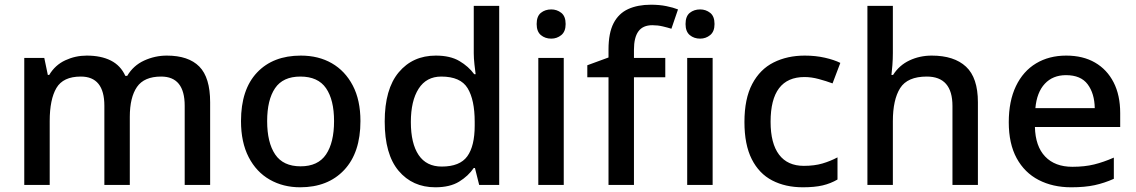

<svg xmlns="http://www.w3.org/2000/svg" viewBox="-20 -785 4823 815"><path d="M688 -549Q780 -549 826 -502.5Q872 -456 872 -351V0H764V-336Q764 -460 664 -460Q592 -460 561.5 -416Q531 -372 531 -289V0H423V-336Q423 -460 323 -460Q248 -460 219.5 -411.5Q191 -363 191 -271V0H83V-539H168L183 -467H189Q214 -509 257 -529Q300 -549 348 -549Q409 -549 450.5 -528Q492 -507 512 -463H520Q546 -507 592 -528Q638 -549 688 -549Z M1510 -271Q1510 -137 1441 -63.5Q1372 10 1254 10Q1182 10 1125 -22.5Q1068 -55 1035.5 -118Q1003 -181 1003 -271Q1003 -405 1071 -477Q1139 -549 1257 -549Q1332 -549 1388.5 -516.5Q1445 -484 1477.5 -422Q1510 -360 1510 -271ZM1114 -271Q1114 -180 1148 -129.5Q1182 -79 1256 -79Q1330 -79 1364 -129.5Q1398 -180 1398 -271Q1398 -361 1364 -410.5Q1330 -460 1255 -460Q1181 -460 1147.5 -410.5Q1114 -361 1114 -271Z M1828 10Q1731 10 1672 -60Q1613 -130 1613 -269Q1613 -407 1672.5 -478Q1732 -549 1830 -549Q1891 -549 1930 -526Q1969 -503 1993 -470H1999Q1997 -484 1994 -511Q1991 -538 1991 -559V-760H2099V0H2014L1996 -72H1991Q1968 -38 1929 -14Q1890 10 1828 10ZM1855 -78Q1932 -78 1963.5 -121.5Q1995 -165 1995 -252V-268Q1995 -361 1965 -410.5Q1935 -460 1853 -460Q1790 -460 1757 -408.5Q1724 -357 1724 -267Q1724 -176 1757 -127Q1790 -78 1855 -78Z M2373 -539V0H2265V-539ZM2320 -745Q2344 -745 2362.5 -730.5Q2381 -716 2381 -683Q2381 -651 2362.5 -636Q2344 -621 2320 -621Q2294 -621 2276 -636Q2258 -651 2258 -683Q2258 -716 2276 -730.5Q2294 -745 2320 -745Z M2804 -457H2671V0H2563V-457H2473V-508L2563 -541V-575Q2563 -645 2584.5 -686.5Q2606 -728 2646.5 -746.5Q2687 -765 2743 -765Q2779 -765 2808.5 -759Q2838 -753 2858 -745L2830 -663Q2814 -668 2793 -673Q2772 -678 2749 -678Q2709 -678 2690 -652Q2671 -626 2671 -574V-539H2804Z M3005 -539V0H2897V-539ZM2952 -745Q2976 -745 2994.5 -730.5Q3013 -716 3013 -683Q3013 -651 2994.5 -636Q2976 -621 2952 -621Q2926 -621 2908 -636Q2890 -651 2890 -683Q2890 -716 2908 -730.5Q2926 -745 2952 -745Z M3388 10Q3314 10 3258 -19Q3202 -48 3171 -109.5Q3140 -171 3140 -267Q3140 -366 3173 -428.5Q3206 -491 3264 -520Q3322 -549 3396 -549Q3442 -549 3481.5 -540Q3521 -531 3547 -518L3514 -431Q3487 -441 3455.5 -449.5Q3424 -458 3395 -458Q3251 -458 3251 -268Q3251 -176 3287 -128.5Q3323 -81 3392 -81Q3437 -81 3471 -91Q3505 -101 3535 -117V-23Q3506 -6 3472 2Q3438 10 3388 10Z M3770 -560Q3770 -534 3768 -508Q3766 -482 3764 -467H3771Q3797 -508 3840.5 -528.5Q3884 -549 3935 -549Q4030 -549 4080.5 -502Q4131 -455 4131 -351V0H4023V-335Q4023 -460 3914 -460Q3832 -460 3801 -411Q3770 -362 3770 -270V0H3662V-760H3770Z M4506 -549Q4577 -549 4628 -519.5Q4679 -490 4707 -435.5Q4735 -381 4735 -305V-246H4373Q4375 -164 4416.5 -120.5Q4458 -77 4532 -77Q4584 -77 4624.5 -87Q4665 -97 4708 -116V-26Q4668 -8 4626.5 1Q4585 10 4527 10Q4449 10 4389 -21Q4329 -52 4295.5 -113.5Q4262 -175 4262 -266Q4262 -356 4292.5 -419.5Q4323 -483 4378 -516Q4433 -549 4506 -549ZM4505 -466Q4449 -466 4415 -429.5Q4381 -393 4375 -326H4627Q4626 -388 4597 -427Q4568 -466 4505 -466Z"/></svg>

Font: Noto Sans Kawi Medium
Style: Regular
Weight: 500
Designer: Fadhl Haqq
Version: Version 1.000